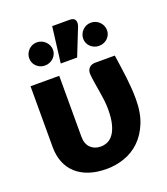

<svg xmlns="http://www.w3.org/2000/svg" viewBox="-141 -867 849 974"><g transform="rotate(-20 283.0 -380.0)"><path d="M502 -518.5Q506.5 -486.5 511 -456.2Q515.5 -426 519 -396Q522.5 -366 524.8 -335.8Q527 -305.5 527 -274Q527 -200 505 -146.8Q483 -93.5 447 -59Q411 -24.5 364.2 -8.2Q317.5 8 268 8Q214.5 8 173.2 -6Q132 -20 104 -45.8Q76 -71.5 61.5 -108Q47 -144.5 47 -189.5V-518.5H202V-189.5Q202 -151 223.2 -130Q244.5 -109 278.5 -109Q296 -109 313.5 -116.2Q331 -123.5 345.2 -142Q359.5 -160.5 368.2 -192.5Q377 -224.5 377 -274Q377 -299.5 374 -323.8Q371 -348 367 -372Q363 -396 359 -420.5Q355 -445 352.5 -470.5Q351.5 -484 355 -493Q358.5 -502 365 -507.8Q371.5 -513.5 379.5 -516Q387.5 -518.5 395 -518.5ZM230.5 -574.5 254.5 -767.5H349.5Q370.5 -767.5 377.5 -755Q384.5 -742.5 377.5 -721.5L319 -574.5ZM509 -653Q509 -640 504 -629Q499 -618 490.2 -609.8Q481.5 -601.5 469.8 -596.8Q458 -592 444.5 -592Q431 -592 419.5 -596.8Q408 -601.5 399.2 -609.8Q390.5 -618 385.5 -629Q380.5 -640 380.5 -653Q380.5 -666 385.5 -677.8Q390.5 -689.5 399.2 -698.2Q408 -707 419.5 -712Q431 -717 444.5 -717Q458 -717 469.8 -712Q481.5 -707 490.2 -698.2Q499 -689.5 504 -677.8Q509 -666 509 -653ZM217.5 -653Q217.5 -640 212.2 -629Q207 -618 198.2 -609.8Q189.5 -601.5 177.5 -596.8Q165.5 -592 152 -592Q139 -592 127.8 -596.8Q116.5 -601.5 107.8 -609.8Q99 -618 94 -629Q89 -640 89 -653Q89 -666 94 -677.8Q99 -689.5 107.8 -698.2Q116.5 -707 127.8 -712Q139 -717 152 -717Q165.5 -717 177.5 -712Q189.5 -707 198.2 -698.2Q207 -689.5 212.2 -677.8Q217.5 -666 217.5 -653Z"/></g></svg>

Font: Lato 2
Style: Regular
Weight: 900
Designer: Lukasz Dziedzic with Adam Twardoch and Botio Nikoltchev
Foundry: tyPoland Lukasz Dziedzic
Version: Version 2.015; 2015-08-06; http://www.latofonts.com/